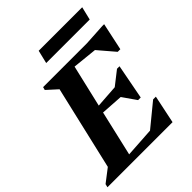

<svg xmlns="http://www.w3.org/2000/svg" viewBox="-262 -1000 1139 1139"><g transform="rotate(-45 308.0 -430.5)"><path d="M-27 0 -22 -21 60 -84 183 -612 118 -671 123 -690H491L627 -698H643L606 -525H584L496 -628L341 -644L279 -379L423 -389L510 -457H531L489 -237H467L407 -323L268 -332L202 -47L389 -59L533 -177H556L519 0ZM237 -778 257 -861H622L602 -778Z"/></g></svg>

Font: Platypi SemiBold
Style: Italic
Weight: 600
Italic angle: -13°
Designer: David Sargent
Foundry: Bolt Cutter Type
Version: Version 1.200; ttfautohint (v1.8.4.7-5d5b)